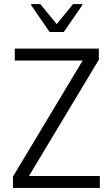

<svg xmlns="http://www.w3.org/2000/svg" viewBox="-20 -928 554 948"><path d="M44 0V-56L388 -629H53V-688H468V-633L123 -59H473V0ZM225 -770 134 -902V-908H179L260 -809L341 -908H386V-902L295 -770Z"/></svg>

Font: Saira Semi Condensed Light
Style: Regular
Weight: 300
Width: 4
Designer: Hector Gatti with collaboration of the Omnibus-Type team
Foundry: Omnibus-Type
Version: Version 1.001; ttfautohint (v1.8)